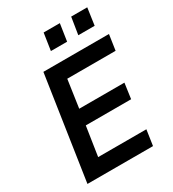

<svg xmlns="http://www.w3.org/2000/svg" viewBox="-218 -1042 1044 1159"><g transform="rotate(-30 304.5 -462.0)"><path d="M44 0 152 -719H609L593 -611H256L228 -418H543L528 -311H212L181 -108H517L501 0ZM445 -805 464 -924H576L559 -805ZM254 -805 272 -924H385L367 -805Z"/></g></svg>

Font: Nunitoga
Style: Bold Italic
Weight: 700
Italic angle: -9°
Designer: Vernon Adams
Foundry: Vernon Adams
Version: Version 1.0